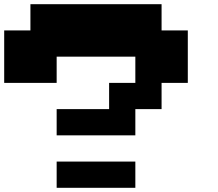

<svg xmlns="http://www.w3.org/2000/svg" viewBox="-20 -1020 1040 915"><path d="M250 -375V-500H500V-625H625V-750H250V-625H0V-875H125V-1000H750V-875H875V-625H750V-500H625V-375ZM250 -125V-250H625V-125Z"/></svg>

Font: Press Start 2P
Style: Regular
Weight: 400
Designer: CodeMan38
Foundry: CodeMan38
Version: Version 3.000